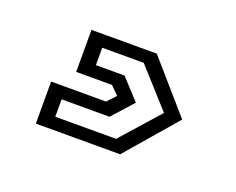

<svg xmlns="http://www.w3.org/2000/svg" viewBox="-48 -89 415 337"><g transform="rotate(20 159.5 80.0)"><path d="M40 174.5V96H142.5L157.5 80L142.5 65H75.5V-13.5H197.5L279 80L197.5 174.5ZM68 151.5H181.5L245 80L181.5 9.5H104V42H157.5L192.5 80L157.5 119H68Z"/></g></svg>

Font: Tourney Condensed
Style: Regular
Weight: 400
Width: 3
Designer: Tyler Finck
Foundry: Etcetera Type Co
Version: Version 1.010; ttfautohint (v1.8.3)